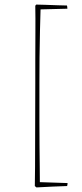

<svg xmlns="http://www.w3.org/2000/svg" viewBox="-20 -694 358 838"><path d="M139 124 132 118 133 34 134 -330Q134 -369 134 -428Q134 -487 134.5 -551Q135 -615 134 -669L138 -674Q150 -674 177 -673Q204 -672 232 -671Q260 -670 272 -670Q274 -666 274 -656L157 -653Q156 -616 154.5 -560Q153 -504 152.5 -443Q152 -382 152 -330Q152 -304 152 -258.5Q152 -213 152 -160Q152 -107 152.5 -54.5Q153 -2 153.5 39.5Q154 81 154 101L275 105Q275 110 273 118Q244 119 207.5 120.5Q171 122 139 124Z"/></svg>

Font: Labrada Thin
Style: Regular
Weight: 100
Designer: Mercedes Jáuregui
Foundry: Omnibus-Type Team
Version: Version 1.000; ttfautohint (v1.8.4.7-5d5b)